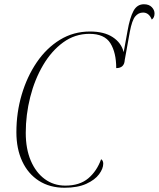

<svg xmlns="http://www.w3.org/2000/svg" viewBox="-20 -872 746 902"><path d="M283 10Q214 10 163 -22.5Q112 -55 84.5 -114Q57 -173 57 -251Q57 -343 82 -427.5Q107 -512 152.5 -579Q198 -646 261.5 -685Q325 -724 403 -724Q469 -724 509.5 -697.5Q550 -671 561 -627L579 -726Q590 -789 607 -820.5Q624 -852 656 -852Q680 -852 693 -838.5Q706 -825 706 -809Q706 -789 693 -780Q680 -813 652 -813Q630 -813 615 -794.5Q600 -776 590 -723L566 -590Q564 -552 526 -552Q526 -625 498.5 -669Q471 -713 400 -713Q332 -713 277 -673Q222 -633 182.5 -566Q143 -499 122 -416Q101 -333 101 -248Q101 -173 124.5 -117.5Q148 -62 190 -31Q232 0 287 0Q354 0 394.5 -34Q435 -68 455 -124Q465 -118 465 -103Q465 -80 445.5 -53.5Q426 -27 385.5 -8.5Q345 10 283 10Z"/></svg>

Font: Noto Serif Display SemiCondensed ExtraLight
Style: Italic
Weight: 200
Width: 4
Italic angle: -12°
Designer: Monotype Design Team
Foundry: Monotype Imaging Inc.
Version: Version 2.009